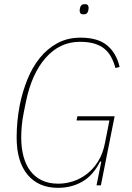

<svg xmlns="http://www.w3.org/2000/svg" viewBox="-20 -891 635 923"><path d="M467 -114H461Q428 -48 376 -18Q324 12 259 12Q165 12 112.5 -51Q60 -114 60 -230Q60 -308 75 -386Q88 -450 111.5 -508.5Q135 -567 171 -612Q207 -657 256 -683.5Q305 -710 367 -710Q451 -710 495.5 -672.5Q540 -635 555 -569L535 -564Q527 -593 514.5 -616.5Q502 -640 482 -656.5Q462 -673 433 -681.5Q404 -690 364 -690Q268 -690 200 -613.5Q132 -537 104 -399L94 -349Q87 -315 84.5 -284Q82 -253 82 -230Q82 -180 93 -139Q104 -98 126 -69Q148 -40 181.5 -24Q215 -8 260 -8Q296 -8 331.5 -19.5Q367 -31 398 -55Q429 -79 452 -116Q475 -153 485 -205L506 -312H348L352 -332H531L465 0H444ZM381 -822Q370 -822 366.5 -827.5Q363 -833 363 -839Q363 -846 365 -854Q367 -862 372 -866.5Q377 -871 388 -871Q399 -871 402.5 -865.5Q406 -860 406 -854Q406 -847 404 -839Q402 -831 397 -826.5Q392 -822 381 -822Z"/></svg>

Font: IBM Plex Sans Cond Thin
Style: Italic
Weight: 100
Width: 3
Italic angle: -11°
Designer: Mike Abbink, Paul van der Laan, Pieter van Rosmalen
Foundry: Bold Monday
Version: Version 1.3